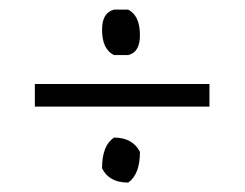

<svg xmlns="http://www.w3.org/2000/svg" viewBox="-20 -493 518 406"><path d="M53.7 -267.6V-315.4H422.9V-267.6ZM221.2 -376.5Q195.8 -388.7 195.8 -430.2Q195.8 -466.3 221.2 -472.7H251Q275.9 -460 275.9 -418.5Q275.9 -382.3 251 -376.5ZM195.8 -137.7Q195.8 -185.5 221.2 -202.1Q260.3 -202.1 275.9 -171.9Q275.9 -124 251 -106.9Q210.4 -106.9 195.8 -137.2Z"/></svg>

Font: Anaheim
Style: Regular
Weight: 400
Designer: vernon adams
Foundry: vernon adams
Version: Version 1.002; ttfautohint (v0.93.5-3d13) -l 8 -r 50 -G 200 